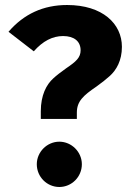

<svg xmlns="http://www.w3.org/2000/svg" viewBox="-20 -730 521 767"><path d="M248 -710C153 -710 75 -674 14 -603L115 -525C151 -566 190 -586 232 -586C276 -586 302 -565 302 -529C302 -500 284 -484 244 -457C223 -442 206 -429 193 -417C165 -392 143 -349 143 -286V-255H287V-280C287 -325 312 -348 365 -384C387 -400 405 -414 418 -426C445 -450 467 -488 467 -543C467 -635 390 -710 248 -710ZM217 -164C168 -164 127 -123 127 -74C127 -23 168 17 217 17C266 17 307 -23 307 -74C307 -123 266 -164 217 -164Z"/></svg>

Font: Fira Sans
Style: Bold
Weight: 700
Designer: Carrois Corporate & Edenspiekermann AG
Foundry: Carrois Corporate GbR & Edenspiekermann AG
Version: Version 4.203